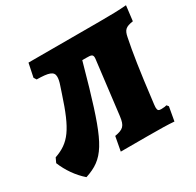

<svg xmlns="http://www.w3.org/2000/svg" viewBox="-166 -817 1028 1008"><g transform="rotate(-30 348.0 -313.0)"><path d="M547 -647H120L103 -565L113 -549C186 -548 214 -540 214 -507C214 -494 211 -479 204 -459L190 -417C130 -233 90 -178 -5 -145L-18 -117C4 -63 39 -12 83 26C205 -14 244 -79 330 -372L371 -517H396C425 -517 435 -515 435 -495C435 -490 434 -484 433 -476L395 -163C388 -108 374 -95 322 -86L306 0H468C546 0 592 1 629 4L644 -80L635 -91C630 -89 619 -87 601 -87C586 -87 580 -91 580 -110C580 -119 582 -131 584 -148C604 -316 621 -425 637 -502C645 -543 657 -554 703 -561L714 -652C668 -648 624 -647 547 -647Z"/></g></svg>

Font: Alegreya SC Black
Style: Italic
Weight: 900
Italic angle: -7°
Designer: Juan Pablo del Peral
Foundry: Huerta Tipografica
Version: Version 2.007;PS 002.007;hotconv 1.0.88;makeotf.lib2.5.64775